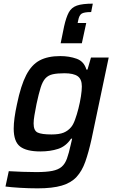

<svg xmlns="http://www.w3.org/2000/svg" viewBox="-20 -825 645 1051"><path d="M186 206Q138 206 88.5 203Q39 200 10 196L28 112Q60 114 102.5 115.5Q145 117 179 117Q233 117 266 110.5Q299 104 317.5 88Q336 72 346.5 43Q357 14 367 -32Q369 -40 371 -49Q373 -58 375 -66H369Q341 -24 298 -10Q255 4 201 4Q125 4 90 -23Q55 -50 55 -121Q55 -147 59.5 -180.5Q64 -214 73 -255Q94 -357 123.5 -414Q153 -471 197.5 -494.5Q242 -518 310 -518Q359 -518 399.5 -503.5Q440 -489 453 -444H459L478 -510H575L481 -63Q465 9 447 60Q429 111 399 143.5Q369 176 318 191Q267 206 186 206ZM262 -89Q304 -89 328.5 -99Q353 -109 370 -130Q381 -143 391 -170.5Q401 -198 409.5 -231.5Q418 -265 423 -297.5Q428 -330 428 -352Q428 -392 405 -408Q382 -424 333 -424Q294 -424 269 -418.5Q244 -413 228.5 -396Q213 -379 202.5 -345.5Q192 -312 180 -256Q173 -220 168.5 -194Q164 -168 164 -149Q164 -110 186 -99.5Q208 -89 262 -89ZM312 -588 331 -681Q342 -730 356.5 -757Q371 -784 401 -794.5Q431 -805 488 -805L479 -759Q440 -759 426.5 -750Q413 -741 408 -713L405 -699H452L428 -588Z"/></svg>

Font: Saira Medium
Style: Italic
Weight: 500
Italic angle: -12°
Designer: Hector Gatti with collaboration of the Omnibus-Type team
Foundry: Omnibus-Type
Version: Version 1.100; ttfautohint (v1.8.3)